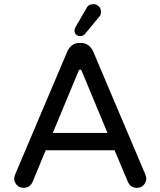

<svg xmlns="http://www.w3.org/2000/svg" viewBox="-20 -923 769 920"><path d="M364 -750Q353 -750 345 -757Q337 -764 337 -777Q337 -782 339 -787Q341 -792 344 -797L394 -883Q403 -903 427 -903Q442 -903 453 -893Q464 -883 464 -866Q464 -850 454 -841L387 -760Q377 -750 364 -750ZM93 -23Q73 -23 60.5 -36.5Q48 -50 48 -68Q48 -75 53 -88L302 -675Q310 -694 324.5 -705.5Q339 -717 359 -717H369Q389 -717 404 -705.5Q419 -694 427 -675L676 -88Q681 -75 681 -68Q681 -50 668.5 -36.5Q656 -23 636 -23Q606 -23 593 -51L529 -203H199L136 -51Q123 -23 93 -23ZM233 -286H495L372 -582Q369 -590 363.5 -589.5Q358 -589 356 -582Z"/></svg>

Font: Huninn
Style: Regular
Weight: 400
Designer: justfont
Foundry: justfont
Version: Version 1.003